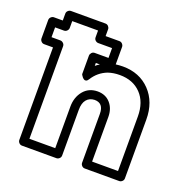

<svg xmlns="http://www.w3.org/2000/svg" viewBox="-210 -902 1052 1061"><g transform="rotate(20 316.5 -371.0)"><path d="M-71.8 -568.8V-676.8Q-71.8 -687.5 -64 -694.8Q-56.2 -702.1 -46.9 -702.1H4.9V-742.2Q4.9 -752.9 12.7 -760Q20.5 -767.1 29.8 -767.1H231.9Q242.7 -767.1 249.8 -759.3Q256.8 -751.5 256.8 -742.2V-702.1H337.9Q348.6 -702.1 355.7 -694.1Q362.8 -686 362.8 -676.8V-574.2Q384.3 -577.1 404.8 -577.1Q502.9 -577.1 564.5 -512.9Q626 -448.7 626 -345.2V0Q626 10.7 618.2 17.8Q610.4 24.9 601.1 24.9H398.9Q388.2 24.9 381.1 17.1Q374 9.3 374 0V-287.1Q374 -350.1 320.8 -350.1Q291 -349.1 273.9 -328.6Q256.8 -308.1 256.8 -269V0Q256.8 10.7 249 17.8Q241.2 24.9 231.9 24.9H29.8Q19 24.9 12 17.1Q4.9 9.3 4.9 0V-543.9H-46.9Q-57.6 -543.9 -64.7 -551.8Q-71.8 -559.6 -71.8 -568.8ZM-22 -594.2H29.8Q39.1 -594.2 47.1 -586.9Q55.2 -579.6 55.2 -568.8V-24.9H207V-269Q207 -324.2 237.8 -361.8Q268.6 -399.4 320.8 -399.9Q367.7 -399.9 395.8 -368.2Q423.8 -336.4 423.8 -287.1V-24.9H576.2V-345.2Q576.2 -429.7 529.5 -478.3Q482.9 -526.9 404.8 -526.9Q367.2 -526.9 335.9 -516.1Q283.2 -495.6 252.9 -446.8Q246.6 -436.5 239.5 -434.3Q232.4 -432.1 226.8 -435.8Q221.2 -439.5 216.6 -444.8Q211.9 -450.2 209.5 -455.1L207 -460V-568.8Q207 -578.1 214.1 -586.2Q221.2 -594.2 231.9 -594.2H313V-651.9H231.9Q222.7 -651.9 214.8 -658.9Q207 -666 207 -676.8V-716.8H55.2V-676.8Q55.2 -667.5 47.9 -659.7Q40.5 -651.9 29.8 -651.9H-22ZM256.8 -526.9Q268.6 -537.1 280.8 -543.9H256.8Z"/></g></svg>

Font: Trueno ExtraBold Outline
Style: Regular
Weight: 800
Width: 6
Designer: Julieta Ulanovsky
Foundry: Julieta Ulanovsky
Version: Version 3.001b | FøM Fix